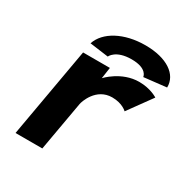

<svg xmlns="http://www.w3.org/2000/svg" viewBox="-183 -952 1056 1098"><g transform="rotate(30 345.5 -403.0)"><path d="M308.6 -642.1C308.6 -642.1 330.6 -697 435.5 -697C540.4 -697 543 -642.1 543 -642.1L691.3 -658.7C693.5 -745.8 605.6 -806 464.3 -806C323 -806 213.9 -745.8 185.4 -658.7ZM351.8 -592H174.8L70.4 0H247.4L305.1 -327C307.8 -342.8 342.3 -453 448.4 -453C516.5 -453 548.6 -419.1 548.6 -419.1L661.5 -575C661.5 -575 614.1 -607 537.9 -607C421.4 -607 341 -518 341 -518Z"/></g></svg>

Font: Hussar Wysoki
Style: Obl
Weight: 700
Foundry: Cannot Into Space Fonts
Version: Version 0.92